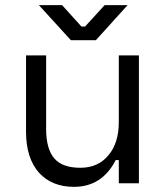

<svg xmlns="http://www.w3.org/2000/svg" viewBox="-20 -711 636 745"><path d="M441 -90H429Q376 14 267 14Q182 14 132 -40Q81 -97 81 -200V-496H159V-210Q159 -133 191 -96Q222 -60 292 -60Q361 -60 401 -109Q441 -156 441 -238V-496H519V0H441ZM352 -555H255L131 -691H221L296 -608H310L386 -691H475Z"/></svg>

Font: Rilu
Style: Regular
Weight: 500
Designer: Alí Sinisterra
Foundry: Alí Sinisterra
Version: 0.1